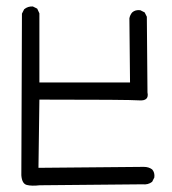

<svg xmlns="http://www.w3.org/2000/svg" viewBox="-20 -575 540 602"><path d="M104.5 5.9Q79.1 8.8 64 4.9Q48.8 1 46.9 -25.4L48.8 -532.2L55.7 -545.9Q67.4 -555.7 83 -554.7L96.7 -547.9L103.5 -533.2V-316.4H387.7L385.7 -517.6Q387.7 -528.3 394.5 -536.1Q404.3 -544.9 419.9 -543L433.6 -536.1L440.4 -522.5L442.4 -285.2Q448.2 -257.8 416 -260.3Q383.8 -262.7 103.5 -262.7L100.6 -48.8L430.7 -51.8Q446.3 -51.8 457 -43.9Q465.8 -34.2 463.9 -18.6L457 -4.9Q444.3 4.9 426.8 2.9Z"/></svg>

Font: JasonHandwriting1
Style: Regular
Weight: 400
Version: Version 1.48.20